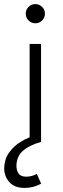

<svg xmlns="http://www.w3.org/2000/svg" viewBox="-60 -695 306 940"><path d="M85 0V-480H141V0ZM113 -581Q93.5 -581 79.8 -594.8Q66 -608.5 66 -628Q66 -647.5 79.8 -661.2Q93.5 -675 113 -675Q132.5 -675 146.2 -661.2Q160 -647.5 160 -628Q160 -608.5 146.2 -594.8Q132.5 -581 113 -581ZM60.5 225Q11 225 -14.5 196.2Q-40 167.5 -39.5 127.5Q-38.5 85 -16 52.8Q6.5 20.5 42.5 -1.5Q78.5 -23.5 120.5 -34L140.5 0Q88 14 55 41Q22 68 20.5 114.5Q20 137.5 30.5 153.8Q41 170 68.5 170Q83 170 96.2 166.2Q109.5 162.5 120.5 156.5L141.5 204.5Q103 225 60.5 225Z"/></svg>

Font: Geologica Thin
Style: Regular
Weight: 100
Designer: Sindre Bremnes, Frode Helland
Foundry: Monokrom Skriftforlag AS
Version: Version 1.010; ttfautohint (v1.8.4.7-5d5b);gftools[0.9.28]